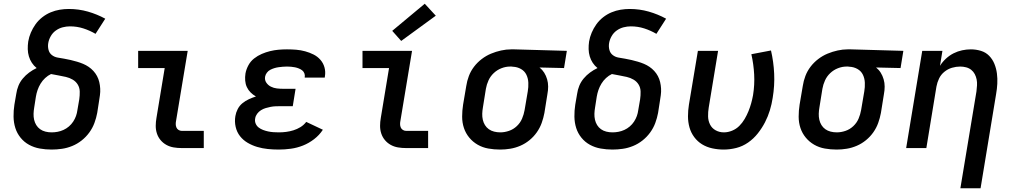

<svg xmlns="http://www.w3.org/2000/svg" viewBox="-20 -792 5440 1027"><path d="M256 8Q224 8 193 2.5Q162 -3 135.5 -17.5Q109 -32 90 -55.5Q71 -79 62 -107.5Q53 -136 52.5 -168Q52 -200 57 -232L67 -290Q70 -312 78.5 -333Q87 -354 102 -372Q117 -390 136 -404Q155 -418 176 -428Q161 -440 150.5 -456Q140 -472 134.5 -490.5Q129 -509 128.5 -529Q128 -549 131 -570Q135 -594 145 -617.5Q155 -641 170 -662Q185 -683 206 -699.5Q227 -716 251 -726Q275 -736 299.5 -740Q324 -744 348 -744Q401 -744 450 -730Q499 -716 543 -692L491 -611Q460 -629 426 -640Q392 -651 354 -651Q335 -651 315.5 -646Q296 -641 279 -629Q262 -617 251.5 -598.5Q241 -580 238 -561Q235 -543 239.5 -525.5Q244 -508 257.5 -497.5Q271 -487 288.5 -484Q306 -481 323.5 -478Q341 -475 358 -471Q375 -467 392 -462Q409 -457 424.5 -450.5Q440 -444 454 -434.5Q468 -425 479.5 -412.5Q491 -400 499 -385Q507 -370 511 -353Q515 -336 516 -318.5Q517 -301 514.5 -282.5Q512 -264 509 -246L500 -188Q495 -161 485 -134Q475 -107 457.5 -83Q440 -59 416.5 -40.5Q393 -22 366 -11Q339 0 311 4Q283 8 256 8ZM256 -84Q272 -84 288 -87Q304 -90 319.5 -97Q335 -104 348.5 -115.5Q362 -127 371.5 -141.5Q381 -156 386.5 -171.5Q392 -187 394 -203L404 -261Q407 -282 406.5 -302.5Q406 -323 396 -339.5Q386 -356 369 -366Q352 -376 332.5 -380.5Q313 -385 293 -388.5Q273 -392 253 -396Q236 -388 221.5 -374.5Q207 -361 197 -344.5Q187 -328 181 -310.5Q175 -293 172 -275L163 -217Q160 -200 159.5 -183.5Q159 -167 162.5 -151.5Q166 -136 174 -123Q182 -110 194.5 -101Q207 -92 223 -88Q239 -84 256 -84Z M952 0Q930 0 909 -3.5Q888 -7 870 -17Q852 -27 839 -42.5Q826 -58 819.5 -77.5Q813 -97 813 -118.5Q813 -140 817 -162L861 -428H719V-520H984L922 -147Q920 -138 920 -128.5Q920 -119 923.5 -110.5Q927 -102 935 -97Q943 -92 952 -92H1070V0Z M1471 8Q1441 8 1412 5Q1383 2 1356 -6Q1329 -14 1305 -28Q1281 -42 1264 -63.5Q1247 -85 1240.5 -113.5Q1234 -142 1239 -171Q1242 -190 1251.5 -208.5Q1261 -227 1277 -240Q1293 -253 1311.5 -261.5Q1330 -270 1349 -276Q1333 -285 1320.5 -297.5Q1308 -310 1300.5 -326Q1293 -342 1291.5 -361Q1290 -380 1293 -399Q1297 -421 1308.5 -442.5Q1320 -464 1339 -479Q1358 -494 1380 -503.5Q1402 -513 1424.5 -518.5Q1447 -524 1469.5 -526Q1492 -528 1515 -528Q1540 -528 1564.5 -526Q1589 -524 1612.5 -517.5Q1636 -511 1657 -500.5Q1678 -490 1693.5 -472.5Q1709 -455 1715.5 -432Q1722 -409 1718 -384Q1718 -382 1717.5 -380.5Q1717 -379 1717 -377H1610Q1610 -377 1610 -378Q1610 -379 1610 -379Q1612 -390 1608 -400Q1604 -410 1596 -416Q1588 -422 1578 -426Q1568 -430 1558 -432Q1548 -434 1537 -435Q1526 -436 1515 -436Q1504 -436 1492.5 -435Q1481 -434 1470 -432.5Q1459 -431 1447.5 -427.5Q1436 -424 1425.5 -418.5Q1415 -413 1407.5 -403Q1400 -393 1398 -382Q1395 -364 1404.5 -350Q1414 -336 1429 -328.5Q1444 -321 1461 -319Q1478 -317 1496 -317H1561L1546 -224H1481Q1468 -224 1454.5 -223.5Q1441 -223 1428 -220.5Q1415 -218 1401.5 -214Q1388 -210 1376 -202.5Q1364 -195 1355.5 -183.5Q1347 -172 1345 -159Q1342 -144 1347.5 -131Q1353 -118 1363.5 -110Q1374 -102 1387 -97Q1400 -92 1414 -89Q1428 -86 1442.5 -85Q1457 -84 1471 -84Q1491 -84 1510.5 -86.5Q1530 -89 1549.5 -95Q1569 -101 1587 -112Q1605 -123 1618 -140L1707 -98Q1688 -69 1660 -47.5Q1632 -26 1600.5 -13.5Q1569 -1 1536 3.5Q1503 8 1471 8Z M2152 0Q2130 0 2109 -3.5Q2088 -7 2070 -17Q2052 -27 2039 -42.5Q2026 -58 2019.5 -77.5Q2013 -97 2013 -118.5Q2013 -140 2017 -162L2061 -428H1919V-520H2184L2122 -147Q2120 -138 2120 -128.5Q2120 -119 2123.5 -110.5Q2127 -102 2135 -97Q2143 -92 2152 -92H2270V0ZM2126 -573 2078 -627 2252 -772 2311 -708Z M2655 8Q2623 8 2592 2.5Q2561 -3 2535 -18Q2509 -33 2490 -56Q2471 -79 2461.5 -107.5Q2452 -136 2452 -168Q2452 -200 2457 -232L2474 -332Q2478 -359 2488 -385.5Q2498 -412 2515.5 -435Q2533 -458 2556.5 -476Q2580 -494 2606.5 -505Q2633 -516 2660.5 -522Q2688 -528 2714 -528Q2719 -528 2723 -528Q2727 -528 2731 -528L3012 -520L2997 -428L2866 -431Q2881 -419 2891 -403Q2901 -387 2906.5 -368Q2912 -349 2912 -329Q2912 -309 2908 -288L2892 -188Q2887 -161 2877.5 -134.5Q2868 -108 2851.5 -84.5Q2835 -61 2812.5 -42.5Q2790 -24 2763.5 -12.5Q2737 -1 2709.5 3.5Q2682 8 2656 8ZM2656 -84Q2679 -84 2702.5 -92Q2726 -100 2744.5 -117.5Q2763 -135 2772.5 -157.5Q2782 -180 2786 -203L2803 -303Q2807 -326 2806 -349.5Q2805 -373 2795.5 -392.5Q2786 -412 2766.5 -423Q2747 -434 2724 -435L2716 -436Q2714 -436 2712 -436Q2710 -436 2708 -436Q2685 -436 2662 -427Q2639 -418 2621 -401Q2603 -384 2593 -362Q2583 -340 2579 -317L2563 -217Q2560 -200 2559.5 -183.5Q2559 -167 2562.5 -151.5Q2566 -136 2574 -123Q2582 -110 2594.5 -101Q2607 -92 2623 -88Q2639 -84 2656 -84Q2656 -84 2656 -84Q2656 -84 2656 -84Z M3256 8Q3224 8 3193 2.5Q3162 -3 3135.5 -17.5Q3109 -32 3090 -55.5Q3071 -79 3062 -107.5Q3053 -136 3052.5 -168Q3052 -200 3057 -232L3067 -290Q3070 -312 3078.5 -333Q3087 -354 3102 -372Q3117 -390 3136 -404Q3155 -418 3176 -428Q3161 -440 3150.5 -456Q3140 -472 3134.5 -490.5Q3129 -509 3128.5 -529Q3128 -549 3131 -570Q3135 -594 3145 -617.5Q3155 -641 3170 -662Q3185 -683 3206 -699.5Q3227 -716 3251 -726Q3275 -736 3299.5 -740Q3324 -744 3348 -744Q3401 -744 3450 -730Q3499 -716 3543 -692L3491 -611Q3460 -629 3426 -640Q3392 -651 3354 -651Q3335 -651 3315.5 -646Q3296 -641 3279 -629Q3262 -617 3251.5 -598.5Q3241 -580 3238 -561Q3235 -543 3239.5 -525.5Q3244 -508 3257.5 -497.5Q3271 -487 3288.5 -484Q3306 -481 3323.5 -478Q3341 -475 3358 -471Q3375 -467 3392 -462Q3409 -457 3424.5 -450.5Q3440 -444 3454 -434.5Q3468 -425 3479.5 -412.5Q3491 -400 3499 -385Q3507 -370 3511 -353Q3515 -336 3516 -318.5Q3517 -301 3514.5 -282.5Q3512 -264 3509 -246L3500 -188Q3495 -161 3485 -134Q3475 -107 3457.5 -83Q3440 -59 3416.5 -40.5Q3393 -22 3366 -11Q3339 0 3311 4Q3283 8 3256 8ZM3256 -84Q3272 -84 3288 -87Q3304 -90 3319.5 -97Q3335 -104 3348.5 -115.5Q3362 -127 3371.5 -141.5Q3381 -156 3386.5 -171.5Q3392 -187 3394 -203L3404 -261Q3407 -282 3406.5 -302.5Q3406 -323 3396 -339.5Q3386 -356 3369 -366Q3352 -376 3332.5 -380.5Q3313 -385 3293 -388.5Q3273 -392 3253 -396Q3236 -388 3221.5 -374.5Q3207 -361 3197 -344.5Q3187 -328 3181 -310.5Q3175 -293 3172 -275L3163 -217Q3160 -200 3159.5 -183.5Q3159 -167 3162.5 -151.5Q3166 -136 3174 -123Q3182 -110 3194.5 -101Q3207 -92 3223 -88Q3239 -84 3256 -84Z M3851 8Q3820 8 3790 1.5Q3760 -5 3735.5 -20Q3711 -35 3693.5 -58.5Q3676 -82 3668 -110.5Q3660 -139 3660 -170Q3660 -201 3665 -232L3713 -520H3821L3771 -217Q3767 -193 3767.5 -169.5Q3768 -146 3778 -126Q3788 -106 3808 -95Q3828 -84 3852 -84Q3874 -84 3896 -93Q3918 -102 3934.5 -118.5Q3951 -135 3963 -155.5Q3975 -176 3983.5 -197Q3992 -218 3998 -239.5Q4004 -261 4008 -283Q4017 -339 4014 -394Q4011 -449 3999 -502L4104 -522Q4118 -462 4121 -398Q4124 -334 4113 -268Q4108 -235 4098 -202Q4088 -169 4072 -138Q4056 -107 4033.5 -78.5Q4011 -50 3981.5 -29.5Q3952 -9 3918 -0.5Q3884 8 3851 8Z M4455 8Q4423 8 4392 2.5Q4361 -3 4335 -18Q4309 -33 4290 -56Q4271 -79 4261.5 -107.5Q4252 -136 4252 -168Q4252 -200 4257 -232L4274 -332Q4278 -359 4288 -385.5Q4298 -412 4315.5 -435Q4333 -458 4356.5 -476Q4380 -494 4406.5 -505Q4433 -516 4460.5 -522Q4488 -528 4514 -528Q4519 -528 4523 -528Q4527 -528 4531 -528L4812 -520L4797 -428L4666 -431Q4681 -419 4691 -403Q4701 -387 4706.5 -368Q4712 -349 4712 -329Q4712 -309 4708 -288L4692 -188Q4687 -161 4677.5 -134.5Q4668 -108 4651.5 -84.5Q4635 -61 4612.5 -42.5Q4590 -24 4563.5 -12.5Q4537 -1 4509.5 3.5Q4482 8 4456 8ZM4456 -84Q4479 -84 4502.5 -92Q4526 -100 4544.5 -117.5Q4563 -135 4572.5 -157.5Q4582 -180 4586 -203L4603 -303Q4607 -326 4606 -349.5Q4605 -373 4595.5 -392.5Q4586 -412 4566.5 -423Q4547 -434 4524 -435L4516 -436Q4514 -436 4512 -436Q4510 -436 4508 -436Q4485 -436 4462 -427Q4439 -418 4421 -401Q4403 -384 4393 -362Q4383 -340 4379 -317L4363 -217Q4360 -200 4359.5 -183.5Q4359 -167 4362.5 -151.5Q4366 -136 4374 -123Q4382 -110 4394.5 -101Q4407 -92 4423 -88Q4439 -84 4456 -84Q4456 -84 4456 -84Q4456 -84 4456 -84Z M5117 215 5203 -303Q5205 -319 5206 -335.5Q5207 -352 5204 -367Q5201 -382 5194 -395.5Q5187 -409 5175 -418.5Q5163 -428 5147.5 -432Q5132 -436 5116 -436Q5094 -436 5072 -429.5Q5050 -423 5031.5 -408Q5013 -393 5003 -372Q4993 -351 4989 -329L4935 0H4827L4913 -520H5021L5008 -440Q5021 -461 5040 -478.5Q5059 -496 5081 -507Q5103 -518 5126.5 -523Q5150 -528 5173 -528Q5201 -528 5227 -520Q5253 -512 5271 -493.5Q5289 -475 5299 -450.5Q5309 -426 5312.5 -399Q5316 -372 5314.5 -344Q5313 -316 5308 -288L5225 215Z"/></svg>

Font: Iosevka SS04 Semibold Extended
Style: Italic
Weight: 600
Width: 7
Italic angle: -9°
Monospace: yes
Designer: Belleve Invis
Foundry: Belleve Invis
Version: Version 19.0.0; ttfautohint (v1.8.4)